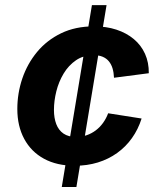

<svg xmlns="http://www.w3.org/2000/svg" viewBox="-20 -748 621 768"><path d="M227.1 0 347.7 -727.5H406.2L285.6 0ZM279.3 -85Q207.5 -85 156 -113Q104.5 -141.1 76.9 -192.4Q49.3 -243.7 49.3 -312Q49.3 -375 69.3 -434.1Q89.4 -493.2 128.4 -540.3Q167.5 -587.4 224.6 -615Q281.7 -642.6 356 -642.6Q405.3 -642.6 445.6 -629.4Q485.8 -616.2 515.1 -591.8Q544.4 -567.4 560.1 -532.7Q575.7 -498 575.2 -455.1L436 -437Q435.1 -458 430.2 -474.4Q425.3 -490.7 415.5 -502.7Q405.8 -514.6 390.6 -521Q375.5 -527.3 354.5 -527.3Q314 -527.3 284.2 -507.1Q254.4 -486.8 234.6 -453.9Q214.8 -420.9 205.3 -382.6Q195.8 -344.2 195.8 -308.1Q195.8 -275.9 205.1 -251.5Q214.4 -227.1 234.1 -213.6Q253.9 -200.2 284.2 -200.2Q306.2 -200.2 326.2 -207Q346.2 -213.9 362.8 -226.3Q379.4 -238.8 392.1 -256.3Q404.8 -273.9 412.6 -294.9L546.4 -273.9Q532.7 -230.5 507.8 -195.6Q482.9 -160.6 448.5 -136Q414.1 -111.3 371.3 -98.1Q328.6 -85 279.3 -85Z"/></svg>

Font: Inter 18pt
Style: Bold Italic
Weight: 700
Italic angle: -9.3988°
Designer: Rasmus Andersson
Foundry: rsms
Version: Version 4.001;git-66647c0bb